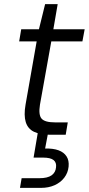

<svg xmlns="http://www.w3.org/2000/svg" viewBox="-20 -654 431 932"><path d="M220 0Q174 0 144.5 -14.5Q115 -29 105 -61.5Q95 -94 104 -146L158 -453H73L83 -512H169L199 -634H260L239 -512H391L380 -453H229L174 -146Q166 -96 182 -78Q198 -60 246 -60H309L299 0ZM77 258 85 211H171Q211 211 230.5 197Q250 183 252 158Q255 135 240 123Q225 111 189 111H143L163 -7H213L199 67Q238 66 264 75.5Q290 85 303 105Q316 125 313 155Q310 185 292 208.5Q274 232 245 245Q216 258 179 258Z"/></svg>

Font: DM Sans 12pt Light
Style: Italic
Weight: 300
Italic angle: -10°
Version: Version 4.004;gftools[0.9.30]